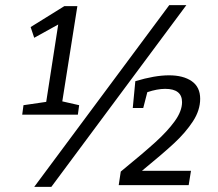

<svg xmlns="http://www.w3.org/2000/svg" viewBox="-20 -725 855 752"><path d="M283 -701 224 -328 290 -313 285 -276H67L72 -313L161 -326L208 -629L114 -577L100 -619L232 -701ZM181 7H114L643 -705H710ZM536 -56H728L719 0H445L453 -53Q541 -125 588.5 -168Q636 -211 664.5 -250.5Q693 -290 693 -325Q693 -377 627 -377Q596 -377 557 -364L541 -302H500L510 -407Q586 -430 642 -430Q698 -430 731 -407Q764 -384 764 -338Q764 -293 735.5 -249.5Q707 -206 663 -165Q619 -124 536 -56Z"/></svg>

Font: Bitter Pro
Style: Italic
Weight: 400
Italic angle: -9°
Designer: Sol Matas, and Bitter project Authors
Foundry: Sol Matas
Version: Version 1.010